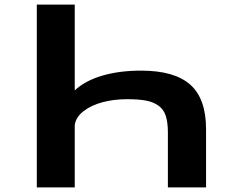

<svg xmlns="http://www.w3.org/2000/svg" viewBox="-20 -820 1090 840"><path d="M141 0V-800H307V-424.5Q352.5 -467 427.2 -489Q502 -511 597.5 -511Q743 -511 812.2 -449.8Q881.5 -388.5 881.5 -254.5V0H714.5V-240Q714.5 -285 705.2 -313.2Q696 -341.5 673.2 -357.8Q650.5 -374 618.5 -380Q586.5 -386 535.5 -386Q478.5 -386 428.5 -372.8Q378.5 -359.5 345 -333.2Q311.5 -307 307 -272.5V0Z"/></svg>

Font: League Mono Extended SemiBold
Style: Regular
Weight: 600
Width: 9
Designer: Tyler Finck
Foundry: The League of Moveable Type / Tyler Finck
Version: Version 2.210